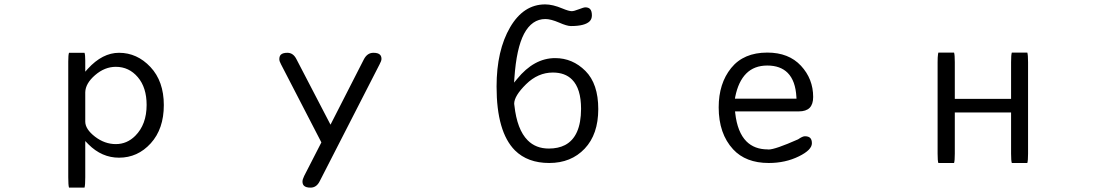

<svg xmlns="http://www.w3.org/2000/svg" viewBox="-20 -735 5040 883"><path d="M372.1 -175.8V-310.5Q373 -351.1 417.2 -389.4Q461.4 -427.7 512.7 -427.7Q573.2 -427.7 613.8 -380.1Q654.3 -332.5 654.3 -252.4Q654.3 -162.6 602.1 -110.4Q564 -72.3 512.7 -72.3Q461.4 -72.3 417 -106.4Q372.1 -141.1 372.1 -175.8ZM368.7 127.9Q372.1 116.7 372.1 80.1V-86.4Q385.3 -72.8 386.7 -71.3Q448.2 -9.8 527.3 -9.8Q613.3 -9.8 673.3 -75.9Q733.4 -142.1 733.4 -251.7Q733.4 -361.3 671.9 -426.8Q610.4 -492.2 527.3 -492.2Q451.2 -492.2 383.8 -418.5L372.1 -405.3V-456.1Q372.1 -483.4 368.7 -492.2H297.4Q293.9 -482.9 293.9 -452.1V80.1Q293.9 117.2 297.4 127.9Z M1371.1 99.6Q1371.1 112.3 1377.9 119.1Q1386.7 127.9 1408.2 127.9Q1436 127.9 1450.7 97.7L1725.6 -439Q1734.4 -455.1 1734.4 -463.9Q1734.4 -476.6 1727.5 -483.4Q1718.8 -492.2 1697.3 -492.2Q1668.5 -492.2 1652.8 -460.9L1500 -161.6L1343.3 -462.9Q1328.6 -492.2 1301.8 -492.2Q1280.3 -492.2 1271.5 -483.4Q1264.6 -476.6 1264.6 -462.9Q1264.6 -453.1 1272.5 -439L1458 -80.1L1378.9 74.2Q1371.1 90.3 1371.1 99.6Z M2488.3 -647.5Q2513.2 -647.5 2551.8 -630.9Q2587.4 -615.2 2605.5 -615.2Q2638.2 -615.2 2659.7 -620.8Q2681.2 -626.5 2691.7 -637Q2702.1 -647.5 2702.1 -664.1Q2702.1 -685.1 2693.4 -693.8Q2686 -701.2 2671.9 -701.2Q2664.6 -701.2 2642.1 -692.4Q2619.6 -683.6 2609.4 -683.6Q2596.2 -683.6 2566.9 -695.8Q2522 -714.8 2487.3 -714.8Q2387.7 -714.8 2326.2 -609.9Q2263.7 -502.9 2263.7 -336.9Q2263.7 -128.4 2348.1 -43.5Q2406.7 14.6 2505.9 14.6Q2606.4 14.6 2668.9 -51.3Q2731.4 -117.2 2731.4 -233.4Q2731.4 -349.6 2672.4 -408.7Q2613.3 -467.8 2533.2 -467.8Q2436 -467.8 2357.9 -371.6L2344.2 -355L2345.7 -376.5Q2355 -512.7 2390.1 -579.6Q2426.3 -647.5 2488.3 -647.5ZM2345.7 -250ZM2344.7 -257.8Q2344.7 -293.9 2399.4 -347.7Q2454.1 -401.4 2522.5 -401.4Q2578.6 -401.4 2610.8 -369.1Q2652.3 -327.6 2652.3 -234.4Q2651.9 -106.4 2578.6 -67.9Q2547.4 -51.8 2503.9 -51.8Q2444.3 -51.8 2406.7 -89.8Q2357.9 -138.7 2345.7 -250L2344.7 -257.3Z M3361.3 -289.6Q3375.5 -360.4 3412.1 -397Q3448.7 -433.6 3508.8 -433.6Q3568.8 -433.6 3602.5 -399.9Q3638.7 -363.3 3642.6 -288.6L3643.1 -281.2H3359.9ZM3360.4 -222.7H3653.3Q3687 -222.7 3703.4 -239Q3719.7 -255.4 3719.7 -289.1Q3719.7 -372.1 3663.6 -432.6Q3607.4 -493.2 3508.8 -493.2Q3399.9 -493.2 3342.5 -422.1Q3285.2 -351.1 3285.2 -241.2Q3285.2 -120.1 3351.6 -48.3Q3409.7 14.6 3515.6 14.6Q3592.3 14.6 3654.3 -16.1Q3713.9 -45.4 3713.9 -76.2Q3713.9 -92.8 3706.1 -100.6Q3698.2 -108.4 3681.6 -108.4Q3670.9 -108.4 3650.4 -94.2Q3544.9 -47.4 3514.6 -47.4Q3512.7 -47.4 3510.7 -47.9Q3449.7 -47.9 3412.6 -85Q3371.1 -127 3361.3 -214.8Z M4633.3 -493.2Q4629.9 -482.9 4629.9 -449.2V-280.3H4371.1V-449.2Q4371.1 -482.9 4367.7 -493.2H4295.4L4293.9 -485.4Q4292 -473.1 4292 -449.2V-28.3Q4292 4.9 4295.4 14.6H4367.7Q4371.1 4.4 4371.1 -28.3V-217.8H4629.9V-28.3Q4629.9 4.9 4633.3 14.6H4704.6Q4708 4.4 4708 -28.3V-449.2Q4708 -482.9 4704.6 -493.2Z"/></svg>

Font: YuPearl-Light
Style: Light
Weight: 300
Designer: Max Yao
Foundry: Max-Everyday
Version: Version 1.011; ttfautohint (v1.8.3)